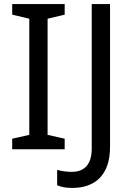

<svg xmlns="http://www.w3.org/2000/svg" viewBox="-20 -734 652 944"><path d="M298 0V-52L214 -71V-642L298 -662V-714H40V-662L124 -642V-71L40 -52V0ZM335 190C447 190 521 127 521 -11V-714H431V-4C431 87 383 111 333 111C306 111 282 107 261 101V177C279 185 303 190 335 190Z"/></svg>

Font: Noto Sans Bhaiksuki
Style: Regular
Weight: 400
Designer: Monotype Design Team
Foundry: Monotype Imaging Inc.
Version: Version 2.002